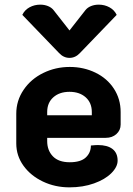

<svg xmlns="http://www.w3.org/2000/svg" viewBox="-20 -797 574 826"><path d="M50 -180V-308Q50 -364 81.5 -410.5Q113 -457 166 -483Q219 -509 280 -509Q340 -509 390.5 -484.5Q441 -460 470 -415.5Q499 -371 499 -315V-261Q499 -237 481 -220.5Q463 -204 435 -204H183V-190Q183 -150 207.5 -124.5Q232 -99 280 -99Q327 -99 349 -119.5Q371 -140 371 -171Q391 -173 401 -173Q442 -173 464 -156Q486 -139 486 -106Q486 -79 459 -52Q432 -25 384.5 -8Q337 9 279 9Q217 9 164.5 -16Q112 -41 81 -84Q50 -127 50 -180ZM375 -301V-315Q375 -355 348.5 -378.5Q322 -402 279 -402Q236 -402 209.5 -378.5Q183 -355 183 -315V-301ZM348 -754Q357 -765 372 -771Q387 -777 405 -777Q430 -777 451 -765.5Q472 -754 482 -733L325 -570Q305 -548 279 -548Q253 -548 233 -570L76 -733Q86 -754 107 -765.5Q128 -777 153 -777Q171 -777 186 -771Q201 -765 210 -754L279 -666Z"/></svg>

Font: K2D ExtraBold
Style: Regular
Weight: 800
Designer: Katatrad Aksorn Co.,Ltd.
Foundry: Cadson Demak Co.,Ltd.
Version: Version 1.000; ttfautohint (v1.6)